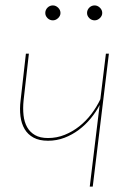

<svg xmlns="http://www.w3.org/2000/svg" viewBox="-20 -688 484 708"><path d="M52 0ZM75.5 -490H86.5L67 -318Q64 -288.5 66.8 -263.2Q69.5 -238 80 -219.2Q90.5 -200.5 109.2 -189.8Q128 -179 157 -179Q189.5 -179 218.5 -190.8Q247.5 -202.5 272.2 -222Q297 -241.5 316.8 -267.5Q336.5 -293.5 350 -322L370.5 -490H381.5L322 0H311L347.5 -301Q334.5 -275.5 315 -251.8Q295.5 -228 271 -209.5Q246.5 -191 217.8 -180Q189 -169 157 -169Q125 -169 103.8 -180.5Q82.5 -192 70.8 -212Q59 -232 55.5 -259.2Q52 -286.5 56 -318ZM203 -640Q203 -629.5 194.2 -621.2Q185.5 -613 175 -613Q163.5 -613 155.2 -621.2Q147 -629.5 147 -640Q147 -651.5 155.2 -659.8Q163.5 -668 175 -668Q185.5 -668 194.2 -659.8Q203 -651.5 203 -640ZM357 -640Q357 -629.5 348.2 -621.2Q339.5 -613 329 -613Q317.5 -613 309.2 -621.2Q301 -629.5 301 -640Q301 -651.5 309.2 -659.8Q317.5 -668 329 -668Q339.5 -668 348.2 -659.8Q357 -651.5 357 -640Z"/></svg>

Font: Lato Hairline
Style: Italic
Weight: 100
Italic angle: -7°
Designer: Lukasz Dziedzic
Foundry: tyPoland Lukasz Dziedzic
Version: Version 2.007; 2014-02-27